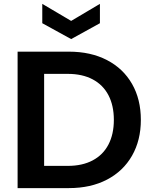

<svg xmlns="http://www.w3.org/2000/svg" viewBox="-20 -965 780 985"><path d="M70.3 -700H333.6Q445.6 -700 528.9 -656.7Q612.1 -613.5 657.4 -534.5Q702.6 -455.5 702.6 -350Q702.6 -245.5 657.4 -166.3Q612.1 -87 528.9 -43.5Q445.6 0 333.6 0H70.3ZM564.1 -350Q564.1 -423.4 536.4 -476.5Q508.7 -529.6 455.5 -557.8Q402.4 -586 328.1 -586H206.4V-114H328.1Q402.4 -114 455.5 -142.2Q508.7 -170.4 536.4 -223.5Q564.1 -276.6 564.1 -350ZM196.9 -845.9V-945.2L345 -857.7L492.6 -945.2V-845.9L345 -764.5Z"/></svg>

Font: AF Albert Sans Medium
Style: Regular
Weight: 500
Designer: Andreas Rasmussen
Foundry: a.Foundry
Version: Version 1.300;Glyphs 3.2 (3231)